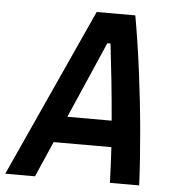

<svg xmlns="http://www.w3.org/2000/svg" viewBox="-79 -741 715 788"><g transform="rotate(5 279.0 -347.0)"><path d="M-28.3 0 287.6 -693.8H446.8Q465.8 -587.4 481.4 -466.8Q497.1 -346.2 507.8 -225.8Q518.6 -105.5 523.4 0H402.8Q401.9 -33.7 400.1 -70.8Q398.4 -107.9 396 -146.5H158.2L94.2 0ZM205.1 -254.9H387.7Q380.9 -337.4 372.3 -418.7Q363.8 -500 355.5 -569.8H342.3Z"/></g></svg>

Font: Cascadia Code PL SemiBold
Style: Italic
Weight: 600
Italic angle: -10°
Monospace: yes
Designer: Aaron Bell
Foundry: Saja Typeworks
Version: Version 2404.023; ttfautohint (v1.8.4)